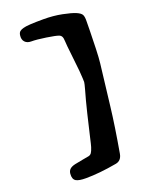

<svg xmlns="http://www.w3.org/2000/svg" viewBox="-167 -826 799 1065"><g transform="rotate(-20 232.5 -293.0)"><path d="M412.6 -166.5Q399.4 -54.2 372.6 98.6Q365.7 137.2 332 143.1Q229 161.6 149.9 161.6Q108.9 161.6 92.3 151.9Q73.2 141.1 76.2 108.4Q77.6 92.3 87.9 82.5Q98.1 72.8 119.6 67.9Q141.1 63 169.2 58.3Q197.3 53.7 205.1 51.8Q215.8 49.3 222.2 40Q228.5 30.8 235.4 9.3Q238.8 -1 250.2 -51.5Q261.7 -102.1 279.3 -174.6Q296.9 -247.1 313 -302.7Q321.8 -334.5 322.5 -343.3Q323.2 -352.1 318.8 -410.6Q314 -457 309.1 -500.7Q304.2 -544.4 302.5 -561.5Q300.8 -578.6 300.3 -591.3Q299.8 -611.3 294.7 -620.4Q289.6 -629.4 279.3 -632.8Q263.7 -638.7 209.7 -647Q155.8 -655.3 122.6 -655.3Q99.6 -655.3 86.7 -669.4Q73.7 -683.6 77.1 -708.5Q78.1 -716.3 81.1 -722.2Q84 -728 89.1 -731.4Q94.2 -734.9 98.1 -736.6Q102.1 -738.3 108.9 -740.2Q132.8 -748 229 -748Q287.1 -748 338.1 -737.8Q389.2 -727.5 413.1 -717.3Q438.5 -706.5 444.8 -693.8Q451.2 -681.2 450.2 -652.8Q450.2 -649.4 449.5 -599.1Q448.7 -548.8 446.8 -493.4Q444.8 -438 441.4 -409.7Z"/></g></svg>

Font: Cooper* Black
Style: Italic
Weight: 900
Italic angle: -7°
Designer: Owen Earl
Foundry: indestructible type*
Version: Version 0.001